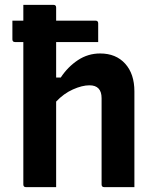

<svg xmlns="http://www.w3.org/2000/svg" viewBox="-20 -770 640 790"><path d="M87 0Q76 0 76 -11V-597H42Q31 -597 31 -608V-685H76V-750H200Q211 -750 211 -739V-685H373Q384 -685 384 -674V-597H211V-451H230Q259 -495 300.5 -522.5Q342 -550 392 -550Q457 -550 495 -508Q533 -466 533 -394V0H409Q398 0 398 -11V-366Q398 -419 348 -419Q318 -419 280 -402Q242 -385 211 -352V0Z"/></svg>

Font: Recursive Sn Lnr St
Style: Bold
Weight: 700
Version: Version 1.079;hotconv 1.0.112;makeotfexe 2.5.65598; ttfautoh